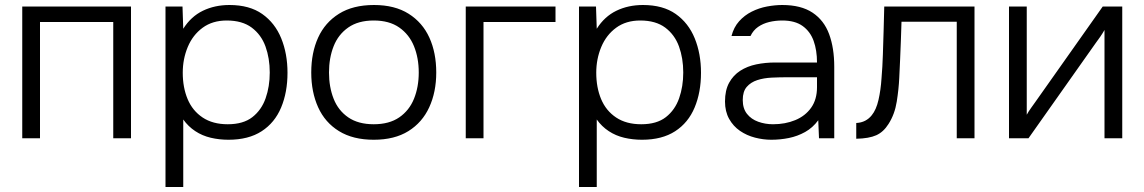

<svg xmlns="http://www.w3.org/2000/svg" viewBox="-20 -553 4578 768"><path d="M69 0V-527H504V0H433V-465H140V0Z M642 195V-527H710L713 -438Q744 -487 791.5 -510Q839 -533 898 -533Q978 -533 1029 -497Q1080 -461 1105 -399.5Q1130 -338 1130 -262Q1130 -184 1104.5 -123Q1079 -62 1026.5 -28Q974 6 894 6Q857 6 823 -2Q789 -10 761 -28.5Q733 -47 713 -75V195ZM891 -56Q953 -56 989.5 -84.5Q1026 -113 1042.5 -160Q1059 -207 1059 -263Q1059 -320 1042 -367Q1025 -414 987 -442.5Q949 -471 887 -471Q830 -471 790.5 -442Q751 -413 731 -365Q711 -317 711 -262Q711 -203 730.5 -156.5Q750 -110 790.5 -83Q831 -56 891 -56Z M1475 6Q1392 6 1336 -28.5Q1280 -63 1252.5 -124Q1225 -185 1225 -263Q1225 -342 1252.5 -402.5Q1280 -463 1336 -498Q1392 -533 1476 -533Q1559 -533 1614.5 -498Q1670 -463 1697.5 -402.5Q1725 -342 1725 -263Q1725 -185 1697 -124Q1669 -63 1613.5 -28.5Q1558 6 1475 6ZM1475 -56Q1537 -56 1577 -83.5Q1617 -111 1636 -158Q1655 -205 1655 -263Q1655 -321 1636 -368Q1617 -415 1577 -443Q1537 -471 1475 -471Q1413 -471 1373 -443Q1333 -415 1314.5 -368Q1296 -321 1296 -263Q1296 -205 1314.5 -158Q1333 -111 1373 -83.5Q1413 -56 1475 -56Z M1843 0V-527H2202V-465H1914V0Z M2296 195V-527H2364L2367 -438Q2398 -487 2445.5 -510Q2493 -533 2552 -533Q2632 -533 2683 -497Q2734 -461 2759 -399.5Q2784 -338 2784 -262Q2784 -184 2758.5 -123Q2733 -62 2680.5 -28Q2628 6 2548 6Q2511 6 2477 -2Q2443 -10 2415 -28.5Q2387 -47 2367 -75V195ZM2545 -56Q2607 -56 2643.5 -84.5Q2680 -113 2696.5 -160Q2713 -207 2713 -263Q2713 -320 2696 -367Q2679 -414 2641 -442.5Q2603 -471 2541 -471Q2484 -471 2444.5 -442Q2405 -413 2385 -365Q2365 -317 2365 -262Q2365 -203 2384.5 -156.5Q2404 -110 2444.5 -83Q2485 -56 2545 -56Z M3065 6Q3033 6 3000 -2.5Q2967 -11 2940 -29.5Q2913 -48 2896.5 -77.5Q2880 -107 2880 -147Q2880 -192 2896.5 -222Q2913 -252 2941 -270Q2969 -288 3005 -295.5Q3041 -303 3081 -303H3248Q3248 -352 3234.5 -389.5Q3221 -427 3190.5 -449Q3160 -471 3109 -471Q3082 -471 3057 -465Q3032 -459 3012.5 -445.5Q2993 -432 2982 -409H2906Q2915 -444 2936.5 -468Q2958 -492 2987 -506.5Q3016 -521 3048 -527Q3080 -533 3109 -533Q3184 -533 3230 -502.5Q3276 -472 3296.5 -416.5Q3317 -361 3317 -286V0H3256L3253 -72Q3231 -42 3200.5 -25Q3170 -8 3135.5 -1Q3101 6 3065 6ZM3072 -56Q3121 -56 3161 -72.5Q3201 -89 3224.5 -122Q3248 -155 3248 -204V-244H3130Q3099 -244 3067 -242.5Q3035 -241 3009 -232.5Q2983 -224 2967 -205.5Q2951 -187 2951 -153Q2951 -119 2968 -97.5Q2985 -76 3013 -66Q3041 -56 3072 -56Z M3405 2V-61Q3425 -62 3440.5 -70Q3456 -78 3467 -92Q3485 -114 3494 -153.5Q3503 -193 3506 -239Q3510 -286 3511.5 -334.5Q3513 -383 3514.5 -431.5Q3516 -480 3517 -527H3878V0H3807V-466H3586Q3585 -428 3583.5 -390.5Q3582 -353 3580.5 -316Q3579 -279 3577 -241Q3575 -197 3567 -146.5Q3559 -96 3534 -57Q3514 -25 3485 -12Q3456 1 3405 2Z M4016 0V-527H4087V-94Q4094 -107 4104.5 -121.5Q4115 -136 4122 -146L4391 -527H4469V0H4398V-433Q4390 -419 4381 -406Q4372 -393 4363 -381L4094 0Z"/></svg>

Font: Onest Light
Style: Regular
Weight: 300
Designer: Dmitri Voloshin, Andrey Kudryavtsev
Foundry: Dmitri Voloshin, Andrey Kudryavtsev
Version: Version 1.000;gftools[0.9.33]